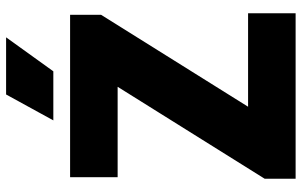

<svg xmlns="http://www.w3.org/2000/svg" viewBox="-200 -790 990 630"><g transform="rotate(-90 295.0 -475.0)"><path d="M23.5 0V-101.5L345.5 -616.5L346.5 -584H28.5V-740H561.5V-638.5L239.5 -123.5L238.5 -156H566.5V0ZM215 -795 300 -950H487.5L376 -795Z"/></g></svg>

Font: Encode Sans SC SemiCondensed ExtraBold
Style: Regular
Weight: 800
Width: 4
Designer: Multiple Designers
Foundry: Impallari Type
Version: Version 3.002